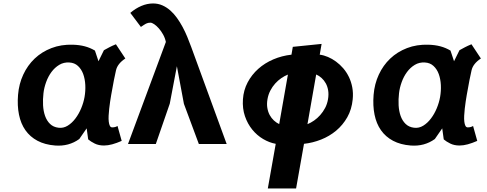

<svg xmlns="http://www.w3.org/2000/svg" viewBox="-20 -810 2740 1080"><path d="M455.5 -264Q461.5 -298 459.8 -332Q458 -366 448 -393.5Q438 -421 418.5 -439Q399 -457 370 -458.5Q338.5 -460.5 313.2 -445.2Q288 -430 269.5 -405Q251 -380 239.5 -348.2Q228 -316.5 224.5 -285.5Q220.5 -251 222.2 -218Q224 -185 233.5 -158Q243 -131 261.5 -113Q280 -95 309 -91.5Q336.5 -88 360.8 -103Q385 -118 404.2 -143.5Q423.5 -169 436.8 -201Q450 -233 455.5 -264ZM467.5 -88 426 -28Q367 14.5 290 8.5Q232.5 4 190.8 -18.2Q149 -40.5 123 -77.5Q97 -114.5 86.8 -165Q76.5 -215.5 81.5 -276.5Q86.5 -338 110.8 -390.2Q135 -442.5 175 -480.5Q215 -518.5 269.5 -539.5Q324 -560.5 389.5 -558.5Q426.5 -557.5 456.8 -549.5Q487 -541.5 514 -525.5L534 -465.5L564.5 -527.5Q579 -535.5 594.5 -543.8Q610 -552 632 -561L685 -481Q641 -452 632.5 -414.5Q627.5 -393.5 620.8 -359.5Q614 -325.5 605.5 -276Q602.5 -259 599.5 -238.8Q596.5 -218.5 594.2 -198.2Q592 -178 591 -159Q590 -140 591.8 -125.5Q593.5 -111 598 -102.2Q602.5 -93.5 611 -93.5Q621.5 -93.5 629.2 -96Q637 -98.5 641 -101.5L664.5 -17.5Q636 -5 611.2 1.8Q586.5 8.5 565 8.5Q535 8.5 512.8 -2.5Q490.5 -13.5 476 -26Z M1098.5 0 1014.5 -226 975 -437.5 935 -227 856.5 0H700L913 -574Q908.5 -596 897.5 -615.8Q886.5 -635.5 873.5 -650.2Q860.5 -665 847.5 -673.8Q834.5 -682.5 826 -682.5Q819 -682.5 813.2 -681.2Q807.5 -680 801.5 -677Q795.5 -674 788.8 -669.5Q782 -665 772.5 -658.5L713 -737.5Q742 -762.5 774.8 -776.5Q807.5 -790.5 841 -790.5Q869 -790.5 893 -780Q917 -769.5 937.5 -751.5Q958 -733.5 975.2 -709.5Q992.5 -685.5 1007 -658.5Q1021.5 -631.5 1033.5 -602.5Q1045.5 -573.5 1055.5 -546L1255 0Z M1789 -563 1778.5 -502.5Q1801.5 -499.5 1825 -489.5Q1848.5 -479.5 1870.2 -463.5Q1892 -447.5 1910.8 -425.8Q1929.5 -404 1942.5 -377.2Q1955.5 -350.5 1961.5 -318.8Q1967.5 -287 1964 -251.5Q1958.5 -194.5 1933.5 -150.5Q1908.5 -106.5 1870.8 -75Q1833 -43.5 1786.2 -25Q1739.5 -6.5 1690 -1L1645.5 250H1486.5L1531 -1Q1495 -7.5 1460.2 -28Q1425.5 -48.5 1399 -81Q1372.5 -113.5 1357.8 -156.5Q1343 -199.5 1346.5 -251.5Q1350 -303 1373 -346.5Q1396 -390 1432.8 -422.8Q1469.5 -455.5 1517.5 -476Q1565.5 -496.5 1619.5 -502.5L1627 -546.5ZM1825 -251.5Q1829.5 -278 1826 -300.5Q1822.5 -323 1812.8 -340.8Q1803 -358.5 1789 -371.2Q1775 -384 1758.5 -391L1709.5 -111.5Q1728 -119 1746.8 -132Q1765.5 -145 1781.2 -162.8Q1797 -180.5 1808.8 -202.8Q1820.5 -225 1825 -251.5ZM1484.5 -251.5Q1480 -225 1483.8 -202.8Q1487.5 -180.5 1497 -163Q1506.5 -145.5 1520.5 -132.5Q1534.5 -119.5 1550.5 -112L1599.5 -390.5Q1580.5 -383 1562 -370.2Q1543.5 -357.5 1527.8 -340Q1512 -322.5 1500.5 -300.2Q1489 -278 1484.5 -251.5Z M2455.5 -264Q2461.5 -298 2459.8 -332Q2458 -366 2448 -393.5Q2438 -421 2418.5 -439Q2399 -457 2370 -458.5Q2338.5 -460.5 2313.2 -445.2Q2288 -430 2269.5 -405Q2251 -380 2239.5 -348.2Q2228 -316.5 2224.5 -285.5Q2220.5 -251 2222.2 -218Q2224 -185 2233.5 -158Q2243 -131 2261.5 -113Q2280 -95 2309 -91.5Q2336.5 -88 2360.8 -103Q2385 -118 2404.2 -143.5Q2423.5 -169 2436.8 -201Q2450 -233 2455.5 -264ZM2467.5 -88 2426 -28Q2367 14.5 2290 8.5Q2232.5 4 2190.8 -18.2Q2149 -40.5 2123 -77.5Q2097 -114.5 2086.8 -165Q2076.5 -215.5 2081.5 -276.5Q2086.5 -338 2110.8 -390.2Q2135 -442.5 2175 -480.5Q2215 -518.5 2269.5 -539.5Q2324 -560.5 2389.5 -558.5Q2426.5 -557.5 2456.8 -549.5Q2487 -541.5 2514 -525.5L2534 -465.5L2564.5 -527.5Q2579 -535.5 2594.5 -543.8Q2610 -552 2632 -561L2685 -481Q2641 -452 2632.5 -414.5Q2627.5 -393.5 2620.8 -359.5Q2614 -325.5 2605.5 -276Q2602.5 -259 2599.5 -238.8Q2596.5 -218.5 2594.2 -198.2Q2592 -178 2591 -159Q2590 -140 2591.8 -125.5Q2593.5 -111 2598 -102.2Q2602.5 -93.5 2611 -93.5Q2621.5 -93.5 2629.2 -96Q2637 -98.5 2641 -101.5L2664.5 -17.5Q2636 -5 2611.2 1.8Q2586.5 8.5 2565 8.5Q2535 8.5 2512.8 -2.5Q2490.5 -13.5 2476 -26Z"/></svg>

Font: B612
Style: Bold Italic
Weight: 700
Italic angle: -10°
Designer: Nicolas Chauveau, Thomas Paillot, Jonathan Favre-Lamarine, Jean-Luc Vinot
Foundry: AIRBUS
Version: Version 1.008